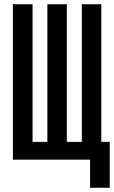

<svg xmlns="http://www.w3.org/2000/svg" viewBox="-20 -755 540 908"><path d="M406 133H499V-84H459V-735H367V-84H296V-735H204V-84H134V-735H41V0H406Z"/></svg>

Font: Iosevka SS08 Medium
Style: Regular
Weight: 500
Monospace: yes
Designer: Belleve Invis
Foundry: Belleve Invis
Version: Version 3.4.3; ttfautohint (v1.8.3)